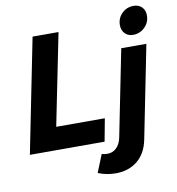

<svg xmlns="http://www.w3.org/2000/svg" viewBox="-101 -868 1068 1159"><g transform="rotate(-10 432.5 -288.5)"><path d="M209 -139H507L481 0H23L163 -700H322ZM484 75Q517 76 540.5 53.5Q564 31 572 -8L678 -538H832L719 28Q703 111 649 155.5Q595 200 515 200Q459 200 407 179L451 70Q460 73 470.5 74Q481 75 484 75ZM865 -707Q865 -664 835 -634.5Q805 -605 763 -605Q732 -605 713 -625Q694 -645 694 -676Q694 -719 723.5 -748Q753 -777 795 -777Q827 -777 846 -757.5Q865 -738 865 -707Z"/></g></svg>

Font: Gontserrat SemiBold
Style: Italic
Weight: 600
Italic angle: -11.3°
Designer: Julieta Ulanovsky
Foundry: Julieta Ulanovsky
Version: Version 6.001